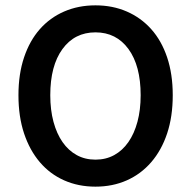

<svg xmlns="http://www.w3.org/2000/svg" viewBox="-20 -686 714 718"><path d="M337 12Q273 12 220 -11.5Q167 -35 129 -79.5Q91 -124 70 -187Q49 -250 49 -330Q49 -409 70 -471.5Q91 -534 129 -577Q167 -620 220 -643Q273 -666 337 -666Q401 -666 454 -643Q507 -620 545.5 -577Q584 -534 605 -471.5Q626 -409 626 -330Q626 -250 605 -187Q584 -124 545.5 -79.5Q507 -35 454 -11.5Q401 12 337 12ZM337 -89Q376 -89 407 -106Q438 -123 460 -154.5Q482 -186 494 -230.5Q506 -275 506 -330Q506 -440 460.5 -502.5Q415 -565 337 -565Q259 -565 213.5 -502.5Q168 -440 168 -330Q168 -275 180 -230.5Q192 -186 214 -154.5Q236 -123 267 -106Q298 -89 337 -89Z"/></svg>

Font: Giro Semibold
Style: Regular
Weight: 600
Designer: Paul D. Hunt
Foundry: Adobe Systems Incorporated
Version: Version 1.000;PS 1.0;hotconv 1.0.88;makeotf.lib2.5.647800